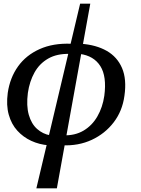

<svg xmlns="http://www.w3.org/2000/svg" viewBox="-20 -780 762 1040"><path d="M316 7 323 -47Q386 -45 432.5 -72.5Q479 -100 507.5 -149.5Q536 -199 545 -261Q559 -366 523.5 -422Q488 -478 412 -488L419 -543Q501 -537 558 -504.5Q615 -472 641 -411.5Q667 -351 654 -261Q643 -179 596 -117.5Q549 -56 477 -22.5Q405 11 316 7ZM243 7Q193 3 149.5 -17Q106 -37 74 -72Q42 -107 27.5 -158.5Q13 -210 22 -277Q34 -359 77.5 -420Q121 -481 194.5 -514Q268 -547 366 -543L357 -488Q289 -490 241.5 -463Q194 -436 167 -387.5Q140 -339 131 -277Q122 -207 136 -158Q150 -109 181 -81.5Q212 -54 252 -47ZM177 240 414 -760H469L288 240Z"/></svg>

Font: ET Text
Style: Italic
Weight: 470
Italic angle: -12°
Designer: Monotype Design Team
Foundry: Monotype Imaging Inc.
Version: Version 2.009